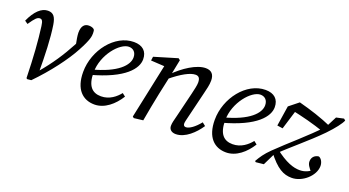

<svg xmlns="http://www.w3.org/2000/svg" viewBox="-43 -898 2420 1330"><g transform="rotate(20 1167.5 -232.5)"><path d="M160 2 167 7 196 4C298 -100 390 -222 437 -311C485 -400 487 -426 487 -447C487 -463 486 -469 482 -475C476 -482 462 -488 443 -488C411 -488 390 -467 390 -417C390 -407 392 -391 394 -378L407 -308L415 -369C409 -357 404 -345 398 -333C347 -238 295 -159 221 -72L216 -66L227 -65C227 -186 223 -315 208 -409C199 -464 182 -488 141 -488C94 -488 50 -447 15 -369L38 -353C73 -405 88 -419 106 -419C120 -419 129 -412 134 -372C148 -266 156 -155 160 2Z M664 13C738 13 803 -43 845 -111L822 -129C795 -95 750 -56 687 -56C622 -56 583 -95 583 -194C583 -327 688 -445 753 -445C786 -445 808 -423 808 -386C808 -329 744 -255 557 -207L561 -169C808 -235 875 -330 875 -396C875 -455 839 -488 775 -488C635 -488 514 -334 514 -173C514 -45 577 13 664 13Z M953 8 1020 0C1033 -71 1045 -140 1060 -210L1089 -344L1091 -353L1116 -478L1103 -488L933 -437L929 -408L1049 -401L1031 -415L943 0L953 8ZM1263 13C1332 13 1397 -50 1436 -109L1412 -128C1376 -83 1338 -56 1313 -56C1301 -56 1294 -63 1294 -77C1294 -87 1299 -107 1306 -135L1351 -321C1359 -354 1368 -387 1368 -419C1368 -465 1346 -488 1304 -488C1238 -488 1147 -429 1080 -360H1074L1075 -323C1154 -389 1215 -421 1253 -421C1275 -421 1288 -410 1288 -375C1288 -355 1280 -322 1272 -288L1229 -111C1219 -70 1213 -53 1213 -30C1213 -4 1232 13 1263 13Z M1634 13C1708 13 1773 -43 1815 -111L1792 -129C1765 -95 1720 -56 1657 -56C1592 -56 1553 -95 1553 -194C1553 -327 1658 -445 1723 -445C1756 -445 1778 -423 1778 -386C1778 -329 1714 -255 1527 -207L1531 -169C1778 -235 1845 -330 1845 -396C1845 -455 1809 -488 1745 -488C1605 -488 1484 -334 1484 -173C1484 -45 1547 13 1634 13Z M2122 23C2199 23 2282 -49 2282 -122C2282 -146 2270 -173 2249 -181C2221 -178 2199 -159 2199 -127C2199 -105 2211 -88 2240 -54H2255V-87C2225 -62 2195 -46 2155 -46C2111 -46 2052 -63 1963 -134L1936 -100C2010 -3 2060 23 2122 23ZM1909 0 1952 -88C2044 -178 2145 -257 2240 -354C2291 -407 2325 -452 2335 -477L2323 -487L2268 -475L2225 -391C2129 -288 2022 -201 1926 -107C1884 -66 1864 -35 1844 0L1852 6L1909 0ZM1905 -284 1946 -278 2001 -457 1947 -423C2059 -399 2125 -382 2217 -351L2255 -400C2164 -440 2087 -464 1997 -488L1928 -433L1905 -284Z"/></g></svg>

Font: Source Serif 4 Variable
Style: Italic
Weight: 400
Italic angle: -12°
Designer: Frank Grießhammer
Foundry: Adobe Systems Incorporated
Version: Version 4.004;hotconv 1.0.116;makeotfexe 2.5.65601